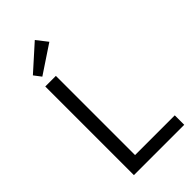

<svg xmlns="http://www.w3.org/2000/svg" viewBox="-278 -990 1063 1063"><g transform="rotate(-45 253.0 -458.5)"><path d="M119 -744 87 -786 233 -917 283 -853ZM92 0V-694H175V-74H486V0Z"/></g></svg>

Font: Cantarell
Style: Regular
Weight: 400
Designer: Dave Crossland, Nikolaus Waxweiler, Florian Fecher, Jacques Le Bailly, Eben Sorkin, Alexei Vanyashin, Alexios Zavras, Em
Version: Version 0.303